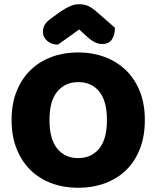

<svg xmlns="http://www.w3.org/2000/svg" viewBox="-20 -874 743 912"><path d="M35 -304Q35 -382 59.5 -442Q84 -502 126.5 -542.5Q169 -583 226.5 -604Q284 -625 351 -625Q418 -625 475.5 -604Q533 -583 576 -542.5Q619 -502 643.5 -442Q668 -382 668 -304Q668 -226 644 -165.5Q620 -105 577.5 -64.5Q535 -24 477 -3Q419 18 351 18Q283 18 225 -3.5Q167 -25 125 -66Q83 -107 59 -167Q35 -227 35 -304ZM215 -304Q215 -213 252 -168Q289 -123 351 -123Q414 -123 451 -168Q488 -213 488 -304Q488 -394 451.5 -439Q415 -484 352 -484Q290 -484 252.5 -439.5Q215 -395 215 -304ZM356 -734Q325 -711 301 -694.5Q277 -678 255 -662Q225 -662 204.5 -679.5Q184 -697 184 -723Q184 -743 193.5 -758Q203 -773 230 -792L266 -818Q291 -835 312.5 -844.5Q334 -854 354 -854Q381 -854 400 -845Q419 -836 445 -813L526 -742Q526 -708 511.5 -686.5Q497 -665 466 -665Q456 -665 447.5 -667Q439 -669 429 -674Q419 -679 407 -688.5Q395 -698 379 -713Z"/></svg>

Font: Baloo Tammudu
Style: Regular
Weight: 400
Designer: Omkar Shende and Ek Type
Foundry: Ek Type
Version: Version 1.007;PS 1.000;hotconv 1.0.88;makeotf.lib2.5.647800